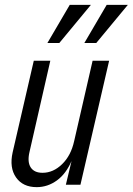

<svg xmlns="http://www.w3.org/2000/svg" viewBox="-20 -760 546 790"><path d="M131 10Q74 10 46 -30Q18 -70 32 -133L119 -510H187L101 -133Q92 -93 106.5 -71Q121 -49 155 -49Q199 -49 235.5 -84.5Q272 -120 285 -179L275 -99Q252 -45 214 -17.5Q176 10 131 10ZM251 0 274 -96H266L361 -510H429L311 0ZM224 -583H175L267 -740H354ZM376 -583H327L419 -740H506Z"/></svg>

Font: Instrument Sans Condensed
Style: Italic
Weight: 400
Width: 3
Italic angle: -13°
Designer: Rodrigo Fuenzalida
Foundry: fragTYPE
Version: Version 1.000;gftools[0.9.28]